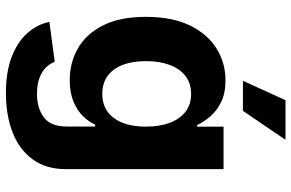

<svg xmlns="http://www.w3.org/2000/svg" viewBox="-194 -610 1019 672"><g transform="rotate(90 316.0 -273.5)"><path d="M305.1 215.8Q231.6 215.8 179.2 195.8Q126.7 175.7 95.8 141.2Q64.9 106.6 56.1 63.7L195.7 44.9Q202 61.5 215.7 75.7Q229.5 89.8 252.4 98.4Q275.4 107 308.6 107Q357.8 107 390 83.2Q422.3 59.4 422.3 3.3V-96.5H415.6Q406 -74.2 385.9 -53.8Q365.8 -33.4 334.8 -20.5Q303.7 -7.6 260 -7.6Q198.7 -7.6 148.5 -36.4Q98.3 -65.1 68.4 -124.1Q38.5 -183.1 38.5 -273.6Q38.5 -366.7 68.9 -428.7Q99.3 -490.6 149.7 -521.7Q200.1 -552.7 260.2 -552.7Q305.8 -552.7 336.8 -537.4Q367.9 -522 387.4 -499Q406.8 -476.1 417 -453.7H422.9V-545.9H571.5V5.7Q571.5 75.1 537.4 121.9Q503.2 168.8 443.2 192.3Q383.1 215.8 305.1 215.8ZM308 -121.5Q362.6 -121.5 392.6 -162.1Q422.7 -202.6 422.7 -274.4Q422.7 -322.4 409.3 -357.8Q396 -393.2 370.5 -412.8Q344.9 -432.4 308 -432.4Q270.6 -432.4 245 -412.2Q219.4 -392 206.4 -356.4Q193.4 -320.8 193.4 -274.4Q193.4 -227.7 206.5 -193.3Q219.6 -158.8 245.3 -140.1Q271 -121.5 308 -121.5ZM262.3 -613.7 330.1 -762.7H468.8L367.4 -613.7Z"/></g></svg>

Font: GitLab Sans
Style: Regular
Weight: 400
Designer: Rasmus Andersson
Foundry: Modifications by GitLab B.V., manufactured by rsms
Version: Version 4.000;git-c8fb6b7